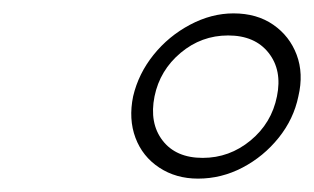

<svg xmlns="http://www.w3.org/2000/svg" viewBox="-20 -845 469 287"><path d="M179 -701Q187 -735 209.5 -763Q232 -791 264 -808Q296 -825 329 -825Q364 -825 388.5 -808Q413 -791 423.5 -763Q434 -735 426 -701Q419 -667 396.5 -639Q374 -611 342.5 -594.5Q311 -578 276 -578Q243 -578 218 -594.5Q193 -611 182.5 -639Q172 -667 179 -701ZM211 -701Q203 -661 223 -635Q243 -609 283 -609Q323 -609 354.5 -635Q386 -661 394 -701Q402 -740 381.5 -766Q361 -792 321 -792Q281 -792 250 -766Q219 -740 211 -701Z"/></svg>

Font: Glory Thin
Style: Italic
Weight: 100
Italic angle: -12°
Designer: Robert Leuschke
Foundry: Robert Leuschke
Version: Version 1.011